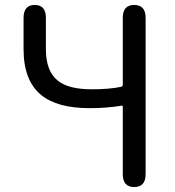

<svg xmlns="http://www.w3.org/2000/svg" viewBox="-20 -754 707 774"><path d="M521 0Q475 0 475 -52V-324Q475 -329 470 -328Q411 -318 341 -318Q211 -318 146 -371Q75 -429 75 -556V-682Q75 -734 120 -734Q165 -734 165 -682V-556Q165 -467 213 -429Q256 -394 350 -394Q420 -394 468 -404Q475 -405 475 -413V-682Q475 -734 521 -734Q567 -734 567 -682V-52Q567 0 521 0Z"/></svg>

Font: Resource Han Rounded KR
Style: Regular
Weight: 400
Designer: Cyano Hao (round all glyphs); Ryoko NISHIZUKA 西塚涼子 (kana, bopomofo & ideographs); Paul D. Hunt (Latin, Greek & Cyrillic)
Foundry: Cyano Hao
Version: 0.990